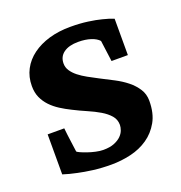

<svg xmlns="http://www.w3.org/2000/svg" viewBox="-100 -586 645 685"><g transform="rotate(-20 222.5 -244.0)"><path d="M397.9 -335H335.9L325.2 -415Q315.4 -426.3 294.9 -433.1Q274.4 -439.9 247.1 -439.9Q211.9 -439.9 191.9 -425.5Q171.9 -411.1 171.9 -384.8Q171.9 -370.1 180.2 -357.4Q188.5 -344.7 202.6 -333.5Q216.8 -322.3 234.9 -312.3Q252.9 -302.2 272.9 -292Q297.9 -279.3 323.2 -266.1Q348.6 -252.9 368.7 -236.8Q388.7 -220.7 401.4 -200.9Q414.1 -181.2 414.1 -155.8Q414.1 -108.4 396 -76.4Q377.9 -44.4 349.1 -24.7Q320.3 -4.9 283.7 3.7Q247.1 12.2 210 12.2Q172.9 12.2 140.9 8.1Q108.9 3.9 84.5 -1.5Q56.2 -7.3 32.2 -15.1V-167H95.2Q96.2 -156.7 98.1 -141.1Q100.1 -125.5 102.1 -110.8Q104 -93.8 106.9 -75.2Q107.9 -72.8 118.2 -68.1Q128.4 -63.5 142.6 -58.6Q156.7 -53.7 172.4 -50.3Q188 -46.9 200.2 -46.9Q225.6 -46.9 242.2 -53.7Q258.8 -60.5 268.6 -70.3Q278.3 -80.1 282.2 -91.1Q286.1 -102.1 286.1 -110.8Q286.1 -131.3 273.2 -146.2Q260.3 -161.1 239.7 -173.3Q219.2 -185.5 193.6 -196.5Q168 -207.5 143.1 -220.2Q122.1 -230.5 103 -242.7Q84 -254.9 69.6 -270Q55.2 -285.2 46.6 -304.2Q38.1 -323.2 38.1 -348.1Q38.1 -382.8 53 -410.9Q67.9 -439 94.7 -458.7Q121.6 -478.5 158.2 -489.3Q194.8 -500 238.8 -500Q275.9 -500 305.4 -495.8Q335 -491.7 355.5 -486.3Q379.4 -480.5 397.9 -473.1Z"/></g></svg>

Font: Charis SIL Phon
Style: Bold
Weight: 700
Foundry: SIL International
Version: Version 5.000